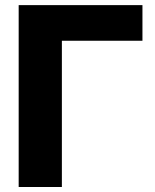

<svg xmlns="http://www.w3.org/2000/svg" viewBox="-20 -748 619 768"><path d="M549.8 -727.5V-585H227.5V0H54.7V-727.5Z"/></svg>

Font: Inter 18pt ExtraBold
Style: Regular
Weight: 800
Designer: Rasmus Andersson
Foundry: rsms
Version: Version 4.001;git-66647c0bb